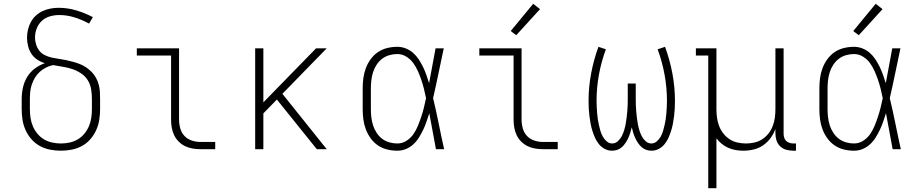

<svg xmlns="http://www.w3.org/2000/svg" viewBox="-20 -784 4840 1009"><path d="M300 8Q272 8 243.5 2.5Q215 -3 190 -16.5Q165 -30 146 -51.5Q127 -73 115 -99Q103 -125 98.5 -153.5Q94 -182 94 -210V-263Q94 -294 100.5 -323.5Q107 -353 122.5 -379Q138 -405 162.5 -423.5Q187 -442 216 -452Q195 -458 176 -470.5Q157 -483 145 -501.5Q133 -520 127.5 -542Q122 -564 122 -586Q122 -607 127 -628.5Q132 -650 142.5 -669Q153 -688 169 -702.5Q185 -717 204.5 -726Q224 -735 245.5 -739Q267 -743 288 -743Q335 -743 380.5 -729.5Q426 -716 468 -694L448 -660Q412 -680 372 -692.5Q332 -705 291 -705Q266 -705 242 -698Q218 -691 200 -674.5Q182 -658 173 -634.5Q164 -611 164 -587Q164 -568 170 -549.5Q176 -531 187.5 -516.5Q199 -502 217 -493.5Q235 -485 253.5 -481Q272 -477 290.5 -474.5Q309 -472 327.5 -468Q346 -464 364.5 -459Q383 -454 400.5 -447Q418 -440 434 -429Q450 -418 463 -404.5Q476 -391 485 -374Q494 -357 499 -338.5Q504 -320 505 -301Q506 -282 506 -263V-210Q506 -182 501.5 -153.5Q497 -125 485 -99Q473 -73 454 -51.5Q435 -30 410 -16.5Q385 -3 356.5 2.5Q328 8 300 8ZM300 -30Q323 -30 346 -35Q369 -40 388.5 -51.5Q408 -63 423 -81Q438 -99 447 -120Q456 -141 459.5 -164Q463 -187 463 -210V-263Q463 -289 459 -314.5Q455 -340 441.5 -362Q428 -384 406 -398.5Q384 -413 360 -421Q336 -429 310.5 -433Q285 -437 259 -442Q240 -438 222 -429Q204 -420 189.5 -407Q175 -394 164.5 -377Q154 -360 147.5 -341Q141 -322 139 -302.5Q137 -283 137 -263V-210Q137 -187 140.5 -164Q144 -141 153 -120Q162 -99 177 -81Q192 -63 211.5 -51.5Q231 -40 254 -35Q277 -30 300 -30Z M1033 0Q1013 0 992 -3.5Q971 -7 952.5 -16Q934 -25 919 -40Q904 -55 895 -74Q886 -93 882.5 -113.5Q879 -134 879 -155V-492H699V-530H921V-155Q921 -132 927.5 -109Q934 -86 949.5 -69.5Q965 -53 987.5 -45.5Q1010 -38 1033 -38H1111V0Z M1321 0V-530H1364V-246L1641 -530H1697L1464 -291L1697 0H1645L1624 -26L1435 -261L1364 -188V0Z M2068 8Q2041 8 2014.5 1.5Q1988 -5 1966 -20Q1944 -35 1928 -57Q1912 -79 1902.5 -104.5Q1893 -130 1889.5 -156.5Q1886 -183 1886 -210V-320Q1886 -347 1889.5 -373.5Q1893 -400 1902.5 -425.5Q1912 -451 1928 -473Q1944 -495 1966 -510Q1988 -525 2014.5 -531.5Q2041 -538 2068 -538Q2091 -538 2112.5 -529.5Q2134 -521 2151 -506Q2168 -491 2180.5 -472Q2193 -453 2203 -432.5Q2213 -412 2220.5 -390.5Q2228 -369 2235 -347Q2244 -393 2252 -438.5Q2260 -484 2269 -530H2312Q2298 -465 2284.5 -399Q2271 -333 2256 -268Q2272 -202 2285.5 -134.5Q2299 -67 2314 0H2271Q2262 -47 2253.5 -94.5Q2245 -142 2236 -189Q2229 -167 2221.5 -145Q2214 -123 2204 -102Q2194 -81 2181.5 -61Q2169 -41 2152 -25.5Q2135 -10 2113.5 -1Q2092 8 2068 8ZM2068 -30Q2094 -30 2116 -44Q2138 -58 2152.5 -79Q2167 -100 2176.5 -123.5Q2186 -147 2194 -171Q2202 -195 2208 -219.5Q2214 -244 2219 -268Q2214 -293 2208 -317Q2202 -341 2194 -364.5Q2186 -388 2176 -410.5Q2166 -433 2151.5 -453Q2137 -473 2115 -486.5Q2093 -500 2068 -500Q2047 -500 2026 -494Q2005 -488 1988 -475Q1971 -462 1959 -443.5Q1947 -425 1940.5 -404.5Q1934 -384 1931.5 -362.5Q1929 -341 1929 -320V-210Q1929 -189 1931.5 -167.5Q1934 -146 1940.5 -125.5Q1947 -105 1959 -86.5Q1971 -68 1988 -55Q2005 -42 2026 -36Q2047 -30 2068 -30Z M2833 0Q2813 0 2792 -3.5Q2771 -7 2752.5 -16Q2734 -25 2719 -40Q2704 -55 2695 -74Q2686 -93 2682.5 -113.5Q2679 -134 2679 -155V-492H2499V-530H2721V-155Q2721 -132 2727.5 -109Q2734 -86 2749.5 -69.5Q2765 -53 2787.5 -45.5Q2810 -38 2833 -38H2911V0ZM2693 -599 2664 -621 2782 -764 2818 -736Z M3196 8Q3176 8 3158 -1.5Q3140 -11 3127.5 -26.5Q3115 -42 3107 -60Q3099 -78 3093 -97Q3087 -116 3083.5 -135.5Q3080 -155 3077.5 -174.5Q3075 -194 3074 -214Q3073 -234 3073 -254Q3073 -326 3086.5 -398Q3100 -470 3125 -538L3164 -525Q3140 -460 3127.5 -391.5Q3115 -323 3115 -253Q3115 -237 3116 -221Q3117 -205 3118 -189.5Q3119 -174 3121.5 -158Q3124 -142 3127.5 -126.5Q3131 -111 3135.5 -95.5Q3140 -80 3148 -66Q3156 -52 3168.5 -41Q3181 -30 3197 -30Q3214 -30 3227 -42Q3240 -54 3247.5 -68.5Q3255 -83 3260 -99.5Q3265 -116 3268 -132Q3271 -148 3273 -165Q3275 -182 3276.5 -198.5Q3278 -215 3278.5 -231.5Q3279 -248 3279 -265V-345H3321V-265Q3321 -248 3321.5 -231.5Q3322 -215 3323.5 -198.5Q3325 -182 3327 -165Q3329 -148 3332 -132Q3335 -116 3340 -99.5Q3345 -83 3352.5 -68.5Q3360 -54 3373 -42Q3386 -30 3403 -30Q3419 -30 3431.5 -41Q3444 -52 3452 -66Q3460 -80 3464.5 -95.5Q3469 -111 3472.5 -126.5Q3476 -142 3478.5 -158Q3481 -174 3482 -189.5Q3483 -205 3484 -221Q3485 -237 3485 -253Q3485 -323 3472.5 -391.5Q3460 -460 3436 -525L3475 -538Q3500 -470 3513.5 -398Q3527 -326 3527 -254Q3527 -234 3526 -214Q3525 -194 3522.5 -174.5Q3520 -155 3516.5 -135.5Q3513 -116 3507 -97Q3501 -78 3493 -60Q3485 -42 3472.5 -26.5Q3460 -11 3442 -1.5Q3424 8 3404 8Q3389 8 3375 3Q3361 -2 3350.5 -12Q3340 -22 3332 -34Q3324 -46 3318 -59.5Q3312 -73 3307.5 -87Q3303 -101 3300 -115Q3297 -101 3292.5 -87Q3288 -73 3282 -59.5Q3276 -46 3268 -34Q3260 -22 3249.5 -12Q3239 -2 3225 3Q3211 8 3196 8Z M3702 205V-492H3637V-530H3745V-210Q3745 -188 3748 -165.5Q3751 -143 3759 -122Q3767 -101 3781 -83Q3795 -65 3814 -52.5Q3833 -40 3855.5 -35Q3878 -30 3900 -30Q3922 -30 3944.5 -35Q3967 -40 3986 -52.5Q4005 -65 4019 -83Q4033 -101 4041 -122Q4049 -143 4052 -165.5Q4055 -188 4055 -210V-530H4098V-82Q4098 -71 4101 -61Q4104 -51 4111 -44Q4118 -37 4128.5 -33.5Q4139 -30 4149 -30H4163V8H4149Q4130 8 4112 3Q4094 -2 4080.5 -14.5Q4067 -27 4061 -45Q4055 -63 4055 -82V-106Q4046 -81 4029.5 -58.5Q4013 -36 3990.5 -20.5Q3968 -5 3941 1.5Q3914 8 3887 8Q3866 8 3846 4.5Q3826 1 3807.5 -7Q3789 -15 3773 -28Q3757 -41 3745 -57V205Z M4468 8Q4441 8 4414.5 1.5Q4388 -5 4366 -20Q4344 -35 4328 -57Q4312 -79 4302.5 -104.5Q4293 -130 4289.5 -156.5Q4286 -183 4286 -210V-320Q4286 -347 4289.5 -373.5Q4293 -400 4302.5 -425.5Q4312 -451 4328 -473Q4344 -495 4366 -510Q4388 -525 4414.5 -531.5Q4441 -538 4468 -538Q4491 -538 4512.5 -529.5Q4534 -521 4551 -506Q4568 -491 4580.5 -472Q4593 -453 4603 -432.5Q4613 -412 4620.5 -390.5Q4628 -369 4635 -347Q4644 -393 4652 -438.5Q4660 -484 4669 -530H4712Q4698 -465 4684.5 -399Q4671 -333 4656 -268Q4672 -202 4685.5 -134.5Q4699 -67 4714 0H4671Q4662 -47 4653.5 -94.5Q4645 -142 4636 -189Q4629 -167 4621.5 -145Q4614 -123 4604 -102Q4594 -81 4581.5 -61Q4569 -41 4552 -25.5Q4535 -10 4513.5 -1Q4492 8 4468 8ZM4468 -30Q4494 -30 4516 -44Q4538 -58 4552.5 -79Q4567 -100 4576.5 -123.5Q4586 -147 4594 -171Q4602 -195 4608 -219.5Q4614 -244 4619 -268Q4614 -293 4608 -317Q4602 -341 4594 -364.5Q4586 -388 4576 -410.5Q4566 -433 4551.5 -453Q4537 -473 4515 -486.5Q4493 -500 4468 -500Q4447 -500 4426 -494Q4405 -488 4388 -475Q4371 -462 4359 -443.5Q4347 -425 4340.5 -404.5Q4334 -384 4331.5 -362.5Q4329 -341 4329 -320V-210Q4329 -189 4331.5 -167.5Q4334 -146 4340.5 -125.5Q4347 -105 4359 -86.5Q4371 -68 4388 -55Q4405 -42 4426 -36Q4447 -30 4468 -30ZM4493 -599 4464 -621 4582 -764 4618 -736Z"/></svg>

Font: Iosevka Slab XLtEx
Style: Regular
Weight: 200
Width: 7
Monospace: yes
Designer: Belleve Invis
Foundry: Belleve Invis
Version: Version 11.1.0; ttfautohint (v1.8.3)